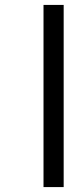

<svg xmlns="http://www.w3.org/2000/svg" viewBox="-20 -761 322 781"><path d="M239 -741H157V0H239Z"/></svg>

Font: Matrixport Regular
Style: Regular
Weight: 400
Designer: Ninad Kale (Devanagari), Jonny Pinhorn (Latin)
Foundry: Indian Type Foundry
Version: Version 3.200;PS 1.000;hotconv 16.6.54;makeotf.lib2.5.65590